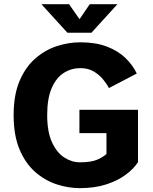

<svg xmlns="http://www.w3.org/2000/svg" viewBox="-20 -914 750 944"><path d="M658.5 -374V-117Q637.5 -84 598 -54.8Q558.5 -25.5 501.8 -7.2Q445 11 372.5 11Q315 11 257.5 -8Q200 -27 152.2 -69.2Q104.5 -111.5 75.8 -180Q47 -248.5 47 -348Q47 -447 76 -515.5Q105 -584 153 -626Q201 -668 258.8 -687Q316.5 -706 374.5 -706Q450.5 -706 505.5 -685Q560.5 -664 596.5 -629.2Q632.5 -594.5 652.5 -552.5L515.5 -481Q504.5 -502.5 485.5 -525.2Q466.5 -548 439.2 -563.5Q412 -579 374.5 -579Q331 -579 294 -555.8Q257 -532.5 234.5 -481.5Q212 -430.5 212 -348Q212 -265.5 235.8 -214.2Q259.5 -163 296.2 -139.5Q333 -116 372.5 -116Q427 -116 456.8 -128.5Q486.5 -141 503.5 -157V-259.5H370.5V-374ZM557.5 -893.5 429.5 -753H311.5L183.5 -893.5H319.5L371 -819.5L421.5 -893.5Z"/></svg>

Font: League Mono
Style: Bold
Weight: 700
Width: 6
Designer: Tyler Finck
Foundry: The League of Moveable Type / Tyler Finck
Version: Version 2.300;RELEASE